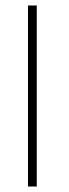

<svg xmlns="http://www.w3.org/2000/svg" viewBox="-20 -680 250 700"><path d="M82 -660H114V0H82Z"/></svg>

Font: League Spartan Extralight
Style: Regular
Weight: 200
Foundry: The League of Moveable Type
Version: Version 2.300; ttfautohint (v1.8.3)